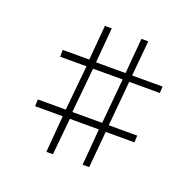

<svg xmlns="http://www.w3.org/2000/svg" viewBox="-93 -551 654 659"><g transform="rotate(20 234.0 -222.0)"><path d="M285 -118H179L166 16H142L153 -118H52L53 -143H155L171 -307H75V-332H172L183 -459H208L197 -331H305L316 -460H341L329 -331H440L439 -307H327L312 -143H416L415 -118H310L298 15H274ZM179 -143H288L303 -307H195Z"/></g></svg>

Font: Genos Thin ExtraLight
Style: Italic
Weight: 250
Italic angle: -8°
Version: Version 1.010